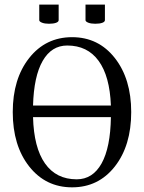

<svg xmlns="http://www.w3.org/2000/svg" viewBox="-20 -803 623 831"><path d="M350.1 -783.2H434.1V-715.8Q434.1 -708.5 422.6 -704.3Q411.1 -700.2 392.1 -700.2Q374 -700.2 362.1 -704.8Q350.1 -709.5 350.1 -715.8ZM149.9 -783.2H233.9V-715.8Q233.9 -708.5 222.4 -704.3Q210.9 -700.2 191.9 -700.2Q173.8 -700.2 161.9 -704.8Q149.9 -709.5 149.9 -715.8ZM547.9 -317.9Q547.9 -172.9 477.1 -82.5Q406.2 7.8 292 7.8Q177.7 7.8 106.4 -82.5Q35.2 -172.9 35.2 -317.9Q35.2 -461.9 106.4 -552Q177.7 -642.1 292 -642.1Q406.2 -642.1 477.1 -551.8Q547.9 -461.4 547.9 -317.9ZM460 -346.2Q455.1 -473.6 406.7 -539.8Q358.4 -606 271 -606Q203.1 -606 164.8 -539.6Q126.5 -473.1 123 -346.2ZM460 -295.9H123Q126.5 -164.1 174.8 -95.5Q223.1 -26.9 312 -26.9Q381.3 -26.9 419.7 -95.7Q458 -164.6 460 -295.9Z"/></svg>

Font: Resagokr
Style: Regular
Weight: 500
Designer: gluk
Foundry: gluk
Version: Version 0.95